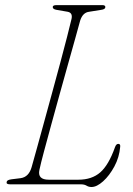

<svg xmlns="http://www.w3.org/2000/svg" viewBox="-20 -720 520 750"><path d="M295.5 0H19.5Q3.5 0 6 -9Q6.5 -17 24 -19.5L60.5 -24Q92.5 -28.5 103.5 -67Q111.5 -95.5 124.5 -142.2Q137.5 -189 153 -245.8Q168.5 -302.5 184.8 -362Q201 -421.5 216 -477Q231 -532.5 242.2 -576.8Q253.5 -621 259.5 -646.5Q264.5 -670 244.5 -674L201 -681.5Q186 -684 186 -692.5Q186 -700 200.5 -700H380Q391.5 -700 391.5 -692.5Q391.5 -683.5 375 -681.5L328 -674Q303 -671 293 -639Q286.5 -615 274 -570.2Q261.5 -525.5 245.5 -468.5Q229.5 -411.5 212.5 -350.2Q195.5 -289 179.8 -231.5Q164 -174 151.8 -128.2Q139.5 -82.5 134 -56.5Q125.5 -18 170.5 -18H286Q339 -18 371.8 -46.8Q404.5 -75.5 429 -144.5Q433.5 -158 442 -158Q451 -158 449.5 -146.5Q446 -105.5 426.8 -69.8Q407.5 -34 382.8 -11.8Q358 10.5 337.5 10.5Q326.5 10.5 318 5.2Q309.5 0 295.5 0Z"/></svg>

Font: Fraunces 72pt Soft Thin
Style: Italic
Weight: 100
Italic angle: -16°
Version: Version 1.000;[0bf87f6ff]